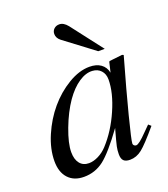

<svg xmlns="http://www.w3.org/2000/svg" viewBox="-128 -764 755 865"><g transform="rotate(-20 250.0 -331.0)"><path d="M478 -111.8 490.2 -101.1Q432.1 -32.2 405.5 -11.2Q378.9 9.8 348.1 9.8Q327.1 9.8 317.6 0.2Q308.1 -9.3 308.1 -30.8Q308.1 -49.8 311.8 -67.4Q315.4 -85 333 -147.9Q264.6 -53.7 222.7 -21.2Q180.7 11.2 127 11.2Q79.1 11.2 52 -18.3Q24.9 -47.9 24.9 -100.1Q24.9 -158.7 52 -221.7Q79.1 -284.7 120.6 -333.7Q162.1 -382.8 215.3 -414.8Q268.6 -446.8 317.9 -446.8Q351.1 -446.8 372.1 -431.9Q393.1 -417 398.9 -389.2L410.2 -437L413.1 -439.9L475.1 -446.8L481.9 -443.8Q480.5 -438 476.1 -422.9Q439.5 -294.9 410.6 -182.4Q381.8 -69.8 381.8 -55.2Q381.8 -49.8 386 -45.9Q390.1 -42 396 -42Q409.7 -42 449.2 -83ZM324.2 -424.8Q293 -426.8 258.8 -403.8Q224.6 -380.9 193.8 -336.9Q160.2 -288.1 135 -221.4Q109.9 -154.8 109.9 -112.8Q109.9 -78.1 125.5 -58.6Q141.1 -39.1 168.9 -39.1Q190.4 -39.1 214.4 -51Q238.3 -63 256.8 -83Q309.6 -140.1 344.7 -220.5Q379.9 -300.8 379.9 -363.8Q379.9 -390.1 364.7 -406.7Q349.6 -423.3 324.2 -424.8ZM379.9 -499 237.8 -606Q220.2 -620.1 220.2 -639.2Q220.2 -653.8 230.2 -663.3Q240.2 -672.9 255.9 -672.9Q276.4 -672.9 294.9 -649.9L411.1 -499Z"/></g></svg>

Font: Accordance
Style: Italic
Weight: 400
Italic angle: -11°
Version: Version 1.2 (build January 31, 2020) Miklal Software Solutio